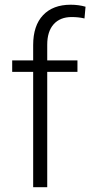

<svg xmlns="http://www.w3.org/2000/svg" viewBox="-20 -780 376 800"><path d="M118.2 0V-480.5H30.8V-528.3H118.2V-592.3Q118.2 -673.3 159.4 -716.8Q200.7 -760.3 274.4 -760.3Q307.6 -760.3 336.4 -752L332 -703.1Q307.6 -709 278.8 -709Q230.5 -709 203.6 -679Q176.8 -648.9 176.8 -593.8V-528.3H302.7V-480.5H176.8V0Z"/></svg>

Font: Shabnam Thin FD
Style: Thin-FD
Weight: 100
Foundry: DejaVu fonts team - Redesigned by Saber Rastikerdar - Based on Vazir font
Version: Version 5.0.0